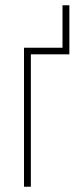

<svg xmlns="http://www.w3.org/2000/svg" viewBox="-20 -708 307 728"><path d="M243 -688V-502H97V0H71V-527H217V-688Z"/></svg>

Font: Noto Sans ExtraCondensed Thin
Style: Regular
Weight: 100
Width: 2
Designer: Monotype Design Team
Foundry: Monotype Imaging Inc.
Version: Version 2.013; ttfautohint (v1.8.4.7-5d5b)